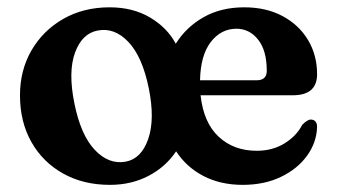

<svg xmlns="http://www.w3.org/2000/svg" viewBox="-20 -506 952 538"><path d="M287 -485.5Q352.5 -485.5 400.8 -456.8Q449 -428 472.5 -383.5Q502 -430.5 550.8 -458Q599.5 -485.5 664.5 -485.5Q726 -485.5 772 -460.8Q818 -436 843.2 -393.8Q868.5 -351.5 868.5 -298Q868.5 -239 800 -239H542Q550.5 -162 592.8 -122.8Q635 -83.5 699.5 -83.5Q743.5 -83.5 777.2 -104.2Q811 -125 827 -156.5Q842 -171.5 851.5 -171Q868.5 -170 868.5 -150Q867 -106.5 840.5 -69.8Q814 -33 767.5 -10.5Q721 12 660 12Q598 12 550.2 -12.8Q502.5 -37.5 473.5 -82Q444.5 -38.5 396.2 -13.2Q348 12 288 12Q213.5 12 156.8 -19.8Q100 -51.5 68 -108Q36 -164.5 36 -239Q36 -309 68.2 -364.8Q100.5 -420.5 157.2 -453Q214 -485.5 287 -485.5ZM642.5 -425.5Q599.5 -425.5 570.8 -388.5Q542 -351.5 540.5 -281H698.5Q727.5 -281 727.5 -307.5Q727.5 -364.5 703.2 -395Q679 -425.5 642.5 -425.5ZM332 -53Q376 -61 395.2 -116.2Q414.5 -171.5 397 -258Q379 -347 340 -388.2Q301 -429.5 254 -420.5Q210 -412.5 190.2 -358.5Q170.5 -304.5 188.5 -216Q206.5 -127 245.8 -85.8Q285 -44.5 332 -53Z"/></svg>

Font: Fraunces 9pt S050 SemiBold
Style: Regular
Weight: 600
Version: Version 1.000; ttfautohint (v1.8.3)